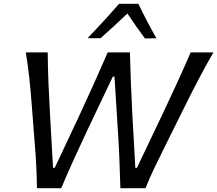

<svg xmlns="http://www.w3.org/2000/svg" viewBox="-20 -988 1140 1008"><path d="M174 0Q173.5 -53.5 170.5 -113.5Q167.5 -173.5 163 -226.5L146 -446Q141.5 -506.5 133.8 -578.5Q126 -650.5 115.5 -713H230.5Q231 -636.5 234.5 -550.8Q238 -465 242.5 -388L258.5 -107H267.5L402.5 -394.5Q436.5 -467.5 474.8 -552.8Q513 -638 545.5 -713H662Q664 -635 667.2 -552.8Q670.5 -470.5 674.5 -393L690.5 -107H699L835.5 -393.5Q871 -468.5 909.8 -553Q948.5 -637.5 981 -713H1100.5Q1063.5 -649.5 1026.8 -579.5Q990 -509.5 960.5 -450L849 -225.5Q822.5 -172.5 793.2 -112Q764 -51.5 744 0H612Q610 -73 606.8 -154Q603.5 -235 598.5 -308L581 -586H572.5L440 -307.5Q406 -236 368.8 -154Q331.5 -72 301.5 0ZM741 -786Q717 -818.5 694 -851Q671 -883.5 649 -917Q614.5 -884 579.5 -852Q544.5 -820 508 -787.5H440Q483.5 -833 524.2 -877.5Q565 -922 605 -968H706.5Q749 -879 801 -787Z"/></svg>

Font: Commissioner Flair
Style: Italic
Weight: 400
Italic angle: -12°
Designer: Kostas Bartsokas
Foundry: Kostas Bartsokas
Version: Version 1.000; ttfautohint (v1.8.3)